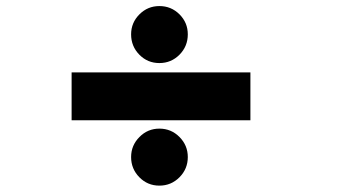

<svg xmlns="http://www.w3.org/2000/svg" viewBox="-20 -614 1090 618"><path d="M402 -503.5Q402 -541 428.8 -567.8Q455.5 -594.5 493 -594.5Q531 -594.5 557.8 -567.8Q584.5 -541 584.5 -503.5Q584.5 -465 557.8 -438Q531 -411 493 -411Q455 -411 428.5 -438Q402 -465 402 -503.5ZM210.5 -381H786V-227H210.5ZM402 -108.5Q402 -146 428.8 -173Q455.5 -200 493 -200Q531 -200 557.8 -173Q584.5 -146 584.5 -108.5Q584.5 -70.5 557.8 -43.5Q531 -16.5 493 -16.5Q455 -16.5 428.5 -43.5Q402 -70.5 402 -108.5Z"/></svg>

Font: League Mono Extended ExtraBold
Style: Regular
Weight: 800
Width: 9
Designer: Tyler Finck
Foundry: The League of Moveable Type / Tyler Finck
Version: Version 2.210